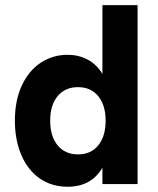

<svg xmlns="http://www.w3.org/2000/svg" viewBox="-20 -717 614 748"><path d="M38 -247Q38 -326 65.2 -384.2Q92.5 -442.5 139.2 -473Q186 -503.5 243.5 -503.5Q285.5 -503.5 321 -485Q356.5 -466.5 379 -429V-697H516V0H379V-63.5Q335.5 10.5 243.5 10.5Q180 10.5 133.5 -22.8Q87 -56 62.5 -114.5Q38 -173 38 -247ZM284 -115.5Q334 -115.5 362.8 -150.8Q391.5 -186 391.5 -247Q391.5 -307 362.8 -342.2Q334 -377.5 284 -377.5Q233.5 -377.5 204.5 -342.5Q175.5 -307.5 175.5 -247Q175.5 -186 204.5 -150.8Q233.5 -115.5 284 -115.5Z"/></svg>

Font: HK Grotesk ExtraBold
Style: Regular
Weight: 800
Designer: Alfredo Marco Pradil
Foundry: Hanken Design Co.
Version: Version 3.001